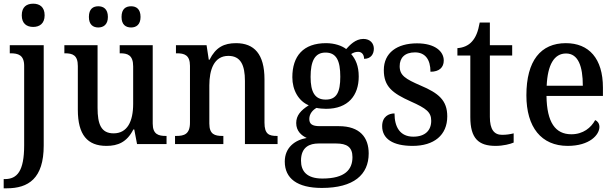

<svg xmlns="http://www.w3.org/2000/svg" viewBox="-31 -781 3333 1041"><path d="M149 -635C183 -635 211 -653 211 -698C211 -744 183 -761 149 -761C114 -761 87 -744 87 -698C87 -653 114 -635 149 -635ZM-11 240H5C123 240 206 187 206 8V-536H22V-492H26C67 -492 100 -483 100 -424V7C100 147 62 190 -5 190H-11Z M680 -632C707 -632 731 -647 731 -689C731 -733 707 -747 680 -747C651 -747 628 -733 628 -689C628 -647 651 -632 680 -632ZM502 -632C529 -632 554 -647 554 -689C554 -733 529 -747 502 -747C474 -747 451 -733 451 -689C451 -647 474 -632 502 -632ZM546 10C608 10 657 -10 692 -79H697L712 0H872V-44H868C829 -44 797 -52 797 -111V-536H618V-492H621C660 -492 691 -483 691 -421V-218C691 -122 659 -58 585 -58C517 -58 498 -108 498 -196V-536H318V-492H321C363 -492 391 -482 391 -423V-186C391 -50 443 10 546 10Z M918 0H1180V-44H1175C1134 -44 1104 -52 1104 -111V-318C1104 -402 1129 -478 1207 -478C1274 -478 1297 -428 1297 -342V0H1474V-44H1470C1428 -44 1403 -53 1403 -116V-351C1403 -488 1347 -547 1249 -547C1184 -547 1139 -525 1105 -457H1101L1089 -536H923V-492H928C968 -492 999 -483 999 -424V-116C999 -53 967 -44 925 -44H918Z M1714 238C1887 238 1968 166 1968 51C1968 -35 1921 -97 1806 -97H1703C1661 -97 1646 -109 1646 -136C1646 -164 1665 -185 1685 -196C1697 -193 1722 -191 1737 -191C1857 -191 1914 -264 1914 -366C1914 -424 1897 -460 1873 -488C1884 -495 1895 -500 1911 -500C1932 -500 1943 -483 1943 -462C1980 -462 1996 -488 1996 -517C1996 -545 1977 -570 1939 -570C1896 -570 1865 -536 1846 -515C1823 -533 1783 -547 1737 -547C1613 -547 1554 -477 1554 -362C1554 -292 1588 -233 1643 -210C1600 -183 1575 -155 1575 -114C1575 -70 1604 -46 1632 -33C1568 -22 1513 19 1513 95C1513 186 1580 238 1714 238ZM1735 -241C1676 -241 1653 -282 1653 -364C1653 -450 1676 -496 1734 -496C1793 -496 1814 -452 1814 -365C1814 -281 1794 -241 1735 -241ZM1717 187C1632 187 1601 147 1601 90C1601 15 1649 -3 1696 -3H1792C1849 -3 1880 16 1880 71C1880 138 1840 187 1717 187Z M2206 10C2322 10 2394 -48 2394 -150C2394 -237 2347 -276 2250 -317C2167 -353 2136 -372 2136 -422C2136 -467 2163 -497 2219 -497C2273 -497 2303 -460 2303 -392C2350 -392 2375 -415 2375 -453C2375 -502 2328 -546 2230 -546C2122 -546 2050 -495 2050 -401C2050 -312 2096 -276 2196 -231C2281 -193 2307 -173 2307 -126C2307 -74 2274 -40 2210 -40C2138 -40 2108 -92 2108 -166C2077 -166 2041 -149 2041 -97C2041 -28 2100 10 2206 10Z M2656 10C2697 10 2736 0 2754 -8V-58C2734 -53 2715 -50 2691 -50C2648 -50 2625 -79 2625 -147V-480H2746V-536H2625V-659H2570C2561 -608 2548 -578 2528 -556C2509 -534 2480 -522 2449 -520V-480H2519V-146C2519 -30 2564 10 2656 10Z M3047 10C3166 10 3219 -50 3219 -93C3219 -112 3208 -125 3196 -130C3174 -89 3131 -53 3067 -53C2980 -53 2934 -117 2932 -261H3238V-306C3238 -464 3162 -547 3037 -547C2901 -547 2823 -452 2823 -264C2823 -91 2904 10 3047 10ZM3129 -316H2933C2938 -429 2973 -491 3038 -491C3104 -491 3129 -422 3129 -316Z"/></svg>

Font: Noto Serif Myanmar SemiCondensed Medium
Style: Regular
Weight: 500
Width: 4
Designer: Ben Mitchell and the Monotype Design Team
Foundry: Monotype Imaging Inc.
Version: Version 2.106